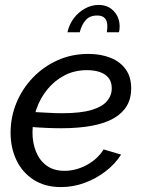

<svg xmlns="http://www.w3.org/2000/svg" viewBox="-20 -750 579 780"><path d="M228 10Q163 10 117 -19.5Q71 -49 47 -99Q23 -149 23 -211Q23 -274 46.5 -331.5Q70 -389 113 -434Q156 -479 213.5 -505Q271 -531 339 -531Q390 -531 429.5 -515Q469 -499 491 -468Q513 -437 513 -390Q513 -311 443 -270Q373 -229 228 -229Q201 -229 166 -230.5Q131 -232 85 -236L97 -296Q141 -294 172.5 -292Q204 -290 231 -290Q307 -290 351 -303Q395 -316 414.5 -339Q434 -362 434 -391Q434 -417 421.5 -433Q409 -449 386.5 -457Q364 -465 333 -465Q283 -465 242.5 -444Q202 -423 172.5 -387Q143 -351 127.5 -305.5Q112 -260 112 -211Q112 -170 126 -134.5Q140 -99 169 -77.5Q198 -56 242 -56Q288 -56 332 -79.5Q376 -103 401 -143L472 -122Q448 -84 409 -54Q370 -24 323.5 -7Q277 10 228 10ZM254 -619Q261 -651 280 -676Q299 -701 325.5 -715.5Q352 -730 381 -730Q419 -730 442.5 -704.5Q466 -679 466 -643Q466 -637 465.5 -631Q465 -625 463 -619H414Q415 -626 415.5 -632Q416 -638 416 -644Q416 -687 375 -687Q344 -687 327.5 -667.5Q311 -648 304 -619Z"/></svg>

Font: Raleway Thin Medium
Style: Italic
Weight: 500
Italic angle: -12°
Version: Version 4.026